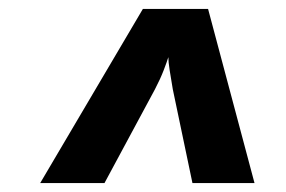

<svg xmlns="http://www.w3.org/2000/svg" viewBox="-20 -750 640 430"><path d="M70 -340 300 -730H446L550 -340H411L367 -550Q363 -573 360 -592.5Q357 -612 357 -622Q354 -612 346.5 -592.5Q339 -573 327 -550L214 -340Z"/></svg>

Font: JetBrains Mono ExtraBold
Style: Italic
Weight: 800
Italic angle: -9°
Monospace: yes
Designer: Philipp Nurullin, Konstantin Bulenkov
Foundry: JetBrains
Version: Version 2.305; ttfautohint (v1.8.4.7-5d5b)